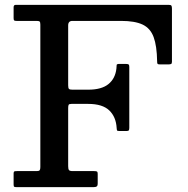

<svg xmlns="http://www.w3.org/2000/svg" viewBox="-20 -770 775 790"><path d="M131 -684H48Q40.5 -684 38.2 -686Q36 -688 36 -695.5V-740Q36 -750 44.5 -750H674.5Q683 -750 685.2 -746.8Q687.5 -743.5 687.5 -734.5V-516Q687.5 -508.5 684 -506.8Q680.5 -505 673 -505H638Q630 -505 628.2 -507.5Q626.5 -510 626.5 -518Q625.5 -581 612.2 -617.2Q599 -653.5 567 -668.8Q535 -684 478 -684H278Q260.5 -684 260.5 -665.5V-419Q260.5 -407.5 263.8 -404.2Q267 -401 278 -401H343Q398 -401 426.2 -424Q454.5 -447 459 -488Q460 -498 460 -502.5Q460 -507 471.5 -507H497Q505.5 -507 508.8 -505Q512 -503 512 -495V-244.5Q512 -237.5 510.2 -234.2Q508.5 -231 501.5 -231H471Q463 -231 461.8 -233.2Q460.5 -235.5 460 -243Q457.5 -289 429.5 -315.8Q401.5 -342.5 343 -342.5H274Q264.5 -342.5 262.5 -338.8Q260.5 -335 260.5 -325.5V-86.5Q260.5 -74.5 263.8 -70.2Q267 -66 280 -66H367Q375 -66 378.5 -64.5Q382 -63 382 -55V-16Q382 -5.5 378 -2.8Q374 0 364.5 0H49.5Q41 0 38.5 -1.5Q36 -3 36 -11V-56.5Q36 -63.5 39.2 -64.8Q42.5 -66 50 -66H131Q140.5 -66 143.2 -69.5Q146 -73 146 -82.5V-668.5Q146 -678.5 143.2 -681.2Q140.5 -684 131 -684Z"/></svg>

Font: Besley Medium
Style: Regular
Weight: 500
Designer: Owen Earl
Foundry: indestructible type*
Version: Version 2.001; ttfautohint (v1.8.3)